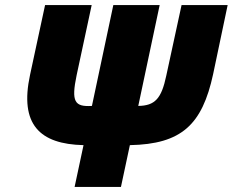

<svg xmlns="http://www.w3.org/2000/svg" viewBox="-20 -734 914 754"><path d="M273 0H455L490 -164C693 -168 774 -244 817 -443L874 -714H693L633 -437C614 -346 588 -319 523 -318L607 -714H425L341 -318C273 -314 259 -334 281 -439L340 -714H157L98 -440C56 -245 136 -168 308 -164Z"/></svg>

Font: Noto Sans SemiCondensed Black
Style: Italic
Weight: 900
Width: 4
Italic angle: -12°
Designer: Monotype Design Team
Foundry: Monotype Imaging Inc.
Version: Version 2.013